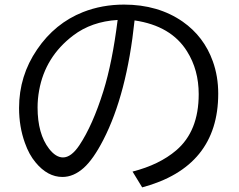

<svg xmlns="http://www.w3.org/2000/svg" viewBox="-20 -791 1040 836"><path d="M557.1 -43.9Q673.8 -73.7 747.1 -136.2Q845.2 -219.7 845.2 -380.9Q845.2 -486.8 794.4 -567.4Q725.1 -678.7 565.9 -702.1Q532.2 -380.4 429.7 -181.6Q386.2 -97.2 344.7 -60.1Q300.3 -20.5 252 -20.5Q187 -20.5 134.8 -84Q106.4 -117.7 88.4 -168.9Q63 -239.3 63 -320.8Q63 -460.9 141.6 -575.7Q219.2 -689.9 341.3 -738.3Q424.3 -771 520 -771Q668.5 -771 775.4 -696.8Q868.2 -631.8 906.7 -523.9Q930.2 -458.5 930.2 -383.3Q930.2 -64 599.1 24.9ZM492.2 -704.1Q378.4 -697.3 298.3 -636.2Q176.8 -543.9 150.4 -397.5Q143.6 -359.9 143.6 -323.2Q143.6 -208 193.8 -143.1Q223.1 -105.5 254.4 -105.5Q290 -105.5 325.7 -158.7Q383.8 -246.1 430.2 -394.5Q469.2 -519.5 492.2 -704.1Z"/></svg>

Font: BIZ UDPGothic
Style: Regular
Weight: 400
Designer: TypeBank Co., Ltd.
Foundry: Morisawa Inc.
Version: Version 1.051